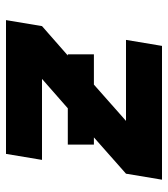

<svg xmlns="http://www.w3.org/2000/svg" viewBox="20 -580 560 640"><g transform="rotate(-90 300.0 -260.0)"><path d="M21 0 41 -120 162 -227H138V-314H259L357 -400H87L107 -520H553L533 -400L435 -314H439V-227H338L217 -120H487L467 0Z"/></g></svg>

Font: Iosevka SS04 Heavy Extended
Style: Italic
Weight: 900
Width: 7
Italic angle: -9°
Monospace: yes
Designer: Belleve Invis
Foundry: Belleve Invis
Version: Version 19.0.0; ttfautohint (v1.8.4)